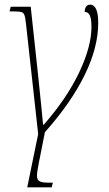

<svg xmlns="http://www.w3.org/2000/svg" viewBox="-20 -565 469 825"><path d="M144 11 92 -460Q89 -489 85 -500Q81 -511 71.5 -513.5Q62 -516 36 -516H21L26 -536H112L144 -239L159 -93L165 -29H168Q267 -142 320 -253.5Q373 -365 373 -449Q373 -485 365.5 -499.5Q358 -514 344 -514Q344 -528 350 -536.5Q356 -545 367 -545Q402 -545 402 -466Q402 -362 344 -243Q286 -124 173 3L147 134Q139 174 139 190Q139 208 150 214Q161 220 191 220H207L202 240H97Z"/></svg>

Font: Noto Serif NarrowThin
Style: Italic
Weight: 250
Width: 4
Italic angle: -12°
Designer: Monotype Design Team
Foundry: Monotype Imaging Inc.
Version: Version 1.001